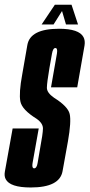

<svg xmlns="http://www.w3.org/2000/svg" viewBox="-51 -804 386 828"><path d="M81.5 4.5Q-8 4.5 -26.5 -31.5Q-33.5 -45 -30 -64Q-18 -132.5 3.5 -250H116Q93.5 -124 89.5 -101Q86.5 -83 92.5 -79Q94 -78 96 -78Q107.5 -78 111.2 -101Q115 -124 122.5 -167.5Q133.5 -225.5 134.2 -248.8Q135 -272 106.5 -292Q43.5 -331 36.8 -367Q30 -403 45 -484Q54.5 -540.5 67 -610.2Q79.5 -680 203.5 -680Q290 -680 309 -644Q317 -629 313.5 -607.5Q300.5 -535 282 -427.5H169Q190 -548.5 194.5 -573Q197.5 -592.5 191.5 -596Q190 -597 188 -597Q177.5 -597 173.2 -572.8Q169 -548.5 162 -509.5Q151.5 -447.5 151.2 -425.8Q151 -404 182 -382.5Q242 -345 249.5 -312.5Q257 -280 242 -194.5Q231 -136.5 218.8 -66Q206.5 4.5 81.5 4.5ZM128.5 -698.5 185.5 -783.5H257.5L285.5 -698.5H233.5L216.5 -756.5L180 -698.5Z"/></svg>

Font: Anybody UltraCondensed SemiBold
Style: Italic
Weight: 600
Width: 1
Italic angle: -10°
Designer: Tyler Finck
Foundry: Etcetera Type Company
Version: Version 1.010; ttfautohint (v1.8.3) -l 8 -r 50 -G 200 -x 14 